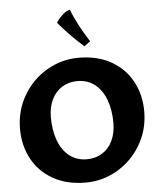

<svg xmlns="http://www.w3.org/2000/svg" viewBox="-67 -1116 985 1183"><g transform="rotate(-5 426.0 -524.5)"><path d="M616.5 -341Q616.5 -421.5 593.5 -484Q570.5 -546.5 525.5 -582Q480.5 -617.5 417.5 -617.5Q363.5 -617.5 322 -591.5Q280.5 -565.5 258 -518.2Q235.5 -471 235.5 -409.5Q235.5 -329 258.5 -266.5Q281.5 -204 326.5 -168.2Q371.5 -132.5 434.5 -132.5Q489 -132.5 530.2 -158.5Q571.5 -184.5 594 -232Q616.5 -279.5 616.5 -341ZM40 -354Q40 -467.5 95 -560.8Q150 -654 241.2 -707Q332.5 -760 436 -760Q555 -760 639.8 -711.2Q724.5 -662.5 768.2 -579.8Q812 -497 812 -396Q812 -282.5 757 -189.2Q702 -96 610.8 -43Q519.5 10 416 10Q297 10 212.2 -38.8Q127.5 -87.5 83.8 -170.2Q40 -253 40 -354ZM479.5 -827 517.5 -855Q486.5 -902 456.5 -958.5Q426.5 -1015 410.5 -1059Q391.5 -1059 363 -1032.5Q334.5 -1006 324.5 -986Q385.5 -912 479.5 -827Z"/></g></svg>

Font: TMT Limkin
Style: Regular
Weight: 400
Designer: Gabriel Drozdov
Version: Version 1.000;Glyphs 3.1.2 (3151)